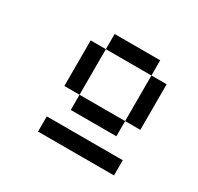

<svg xmlns="http://www.w3.org/2000/svg" viewBox="-103 -873 707 684"><g transform="rotate(30 250.0 -531.0)"><path d="M375 -687.5H187.5V-750H375ZM125 -375H437.5V-312.5H125ZM125 -687.5H187.5V-500H125ZM187.5 -500H375V-437.5H187.5ZM375 -687.5H437.5V-500H375Z"/></g></svg>

Font: 寒蝉点阵体 16px
Style: Regular
Weight: 400
Designer: Designed by Warren2060
Foundry: ChillType
Version: Version 1.000